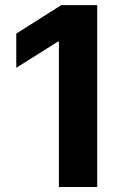

<svg xmlns="http://www.w3.org/2000/svg" viewBox="-20 -748 472 768"><path d="M368.9 -727.5V0H215.6V-581.4H211.3L45.1 -476.8V-613.5L225 -727.5Z"/></svg>

Font: Inter V
Style: 
Weight: 400
Designer: Rasmus Andersson
Foundry: rsms
Version: Version 4.000;git-a3f224843